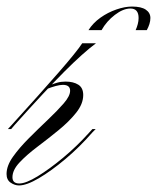

<svg xmlns="http://www.w3.org/2000/svg" viewBox="-24 -557 479 586"><path d="M10 -163H0L12 -176Q101 -274 155.5 -336.5Q210 -399 227 -425H269Q230 -396 172.5 -338.5Q115 -281 22 -177ZM35 3Q55 3 91 -19Q127 -41 168.5 -75.5Q210 -110 247 -151L258 -163H268L259 -154Q219 -108 175.5 -71.5Q132 -35 94.5 -13Q57 9 34 9Q21 9 8.5 0.5Q-4 -8 -4 -26Q-4 -51 15.5 -78.5Q35 -106 64 -135Q93 -164 122 -191.5Q151 -219 170.5 -241.5Q190 -264 190 -280Q190 -298 168 -298Q159 -298 146 -294.5Q133 -291 118 -285L126 -296Q138 -301 150 -304.5Q162 -308 176 -308Q200 -308 215 -298.5Q230 -289 230 -267Q230 -240 208.5 -213Q187 -186 154.5 -159.5Q122 -133 89.5 -108.5Q57 -84 35.5 -61Q14 -38 14 -16Q14 3 35 3ZM286 -465H246Q260 -487 282.5 -503Q305 -519 331 -528Q357 -537 379 -537Q407 -537 421 -527.5Q435 -518 435 -502Q435 -493 432 -483.5Q429 -474 424 -465H390Q394 -474 396.5 -483.5Q399 -493 399 -502Q399 -531 374 -531Q352 -531 326.5 -511.5Q301 -492 286 -465Z"/></svg>

Font: Ballet 24pt
Style: Regular
Weight: 400
Designer: Maximiliano R. Sproviero
Foundry: Omnibus-Type
Version: Version 1.100